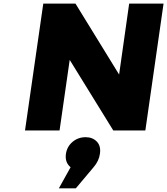

<svg xmlns="http://www.w3.org/2000/svg" viewBox="-20 -721 924 1061"><path d="M118.2 0 219.2 -701.2H397L638.2 -309.1L693.8 -701.2H883.8L783.2 0H606L365.2 -390.1L309.1 0ZM305.2 319.8 370.1 203.1Q337.9 176.8 344.2 129.9Q350.1 88.9 380.9 63Q411.6 37.1 453.1 37.1Q491.7 37.1 515.1 61.5Q538.6 85.9 532.2 128.9Q526.9 168.5 497.1 203.1L398.9 319.8Z"/></svg>

Font: Trueno ExtraBold
Style: Italic
Weight: 800
Designer: Julieta Ulanovsky
Foundry: Julieta Ulanovsky
Version: Version 3.001b | FøM Fix